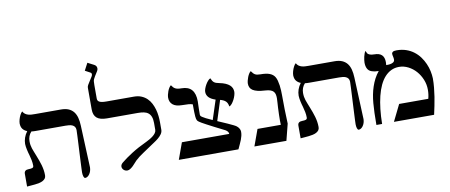

<svg xmlns="http://www.w3.org/2000/svg" viewBox="-77 -1244 3715 1584"><g transform="rotate(-10 1780.5 -452.5)"><path d="M192.4 -439.5Q183.1 -439.5 173.8 -439.9Q164.6 -440.4 155.3 -441.4Q140.6 -425.8 133.3 -406Q126 -386.2 126 -365.2Q126 -347.2 128.4 -332.5Q130.9 -317.9 135.5 -303.7Q140.1 -289.6 146.5 -273.9Q152.8 -258.3 160.6 -238.3Q169.4 -215.3 177.2 -194.6Q185.1 -173.8 190.9 -152.8Q196.8 -131.8 200.2 -110.6Q203.6 -89.4 203.6 -65.9Q203.6 -49.8 195.6 -39.3Q187.5 -28.8 174.6 -22Q161.6 -15.1 144.8 -11.5Q127.9 -7.8 109.9 -5.9Q91.8 -3.9 74 -2.7Q56.2 -1.5 41.5 0V-106.4Q41.5 -139.2 80.1 -139.2Q98.6 -139.2 109.9 -143.1Q121.1 -147 121.1 -160.2Q121.1 -183.6 116.5 -206.8Q111.8 -230 105.5 -252.4Q102.5 -262.2 99.1 -274.7Q95.7 -287.1 93 -300.3Q90.3 -313.5 88.4 -325.9Q86.4 -338.4 86.4 -348.6Q86.4 -374.5 95.2 -400.4Q104 -426.3 122.1 -450.2Q100.1 -458.5 86.2 -475.3Q72.3 -492.2 71.3 -522.5Q71.8 -538.6 76.9 -556.9Q82 -575.2 90.3 -591.3Q94.7 -600.1 99.4 -606.7Q104 -613.3 109.4 -617.2Q117.2 -602.5 128.4 -594.7Q139.6 -586.9 153.1 -583Q166.5 -579.1 181.4 -578.4Q196.3 -577.6 211.4 -577.6H427.2Q464.4 -577.6 490 -566.7Q515.6 -555.7 532 -535.2Q548.3 -514.6 556.2 -484.9Q564 -455.1 565.4 -417L580.1 -65.4Q579.6 -49.3 575 -34.9Q570.3 -20.5 562.7 -9.8Q555.2 1 545.7 7.1Q536.1 13.2 526.4 13.2Q522 13.2 518.6 9Q515.1 4.9 512.9 -2Q510.7 -8.8 509.5 -17.6Q508.3 -26.4 508.3 -35.2Q508.3 -43 509.3 -67.6Q510.3 -92.3 512 -126Q513.7 -159.7 515.6 -198.5Q517.6 -237.3 519.5 -273.9Q521.5 -310.5 522.7 -341.3Q523.9 -372.1 524.4 -389.2Q523.9 -406.2 516.4 -416.3Q508.8 -426.3 497.1 -431.4Q485.4 -436.5 470.7 -438Q456.1 -439.5 441.4 -439.5Z M1213.4 -269.5Q1213.4 -250.5 1201.7 -233.6Q1189.9 -216.8 1172.6 -202.4Q1155.3 -188 1135.7 -175.5Q1116.2 -163.1 1101.1 -152.3Q1068.8 -129.9 1032.5 -106.2Q996.1 -82.5 966.8 -55.2Q959.5 -48.3 949.7 -36.6Q939.9 -24.9 928.5 -13.9Q917 -2.9 904.5 5.1Q892.1 13.2 879.4 13.2Q870.6 13.2 862.8 10Q855 6.8 849.1 1.2Q843.3 -4.4 839.8 -11.5Q836.4 -18.6 836.4 -26.4Q836.4 -43.5 853.5 -57.6Q890.6 -88.4 945.3 -123.3Q1000 -158.2 1076.2 -193.8Q1087.4 -199.2 1102.5 -207.8Q1117.7 -216.3 1131.3 -226.8Q1145 -237.3 1154.5 -250.2Q1164.1 -263.2 1164.1 -277.3V-334.5Q1164.1 -366.2 1156.2 -386.7Q1148.4 -407.2 1133.5 -418.9Q1118.7 -430.7 1096.9 -435.1Q1075.2 -439.5 1046.9 -439.5H788.6Q731 -439.5 703.9 -462.4Q676.8 -485.4 676.8 -534.2V-715.3Q676.8 -726.6 683.8 -738.8Q690.9 -751 703.1 -770Q715.8 -790 722.4 -800.3Q729 -810.5 729 -819.8Q729 -830.1 719.7 -835L676.3 -858.4L708.5 -919.4L759.8 -893.1Q782.2 -882.3 782.2 -859.4Q782.2 -846.7 773.9 -835Q760.3 -814 751.7 -799.6Q743.2 -785.2 739.3 -776.9Q735.4 -768.6 734.4 -756.6Q733.4 -744.6 733.4 -728V-615.7Q733.4 -607.4 736.3 -600.3Q739.3 -593.3 747.6 -588.1Q755.9 -583 770.8 -580.3Q785.6 -577.6 809.1 -577.6H1038.1Q1073.7 -577.6 1100.8 -566.2Q1127.9 -554.7 1147.5 -535.6Q1167 -516.6 1179.7 -491.7Q1192.4 -466.8 1200 -439.7Q1207.5 -412.6 1210.4 -385.5Q1213.4 -358.4 1213.4 -334.5Z M1858.9 -138.2Q1858.9 -121.1 1855 -105.2Q1851.1 -89.4 1845 -73.2Q1838.9 -57.1 1830.3 -39.1Q1821.8 -21 1812 0.5H1312.5L1362.8 -138.2H1759.3Q1759.3 -158.2 1733.9 -173.3Q1683.1 -198.7 1647.7 -216.8Q1612.3 -234.9 1588.6 -247.6Q1564.9 -260.3 1551.3 -268.1Q1537.6 -275.9 1530.3 -281.2Q1522.9 -286.6 1520 -289.8Q1517.1 -293 1515.6 -296.4Q1513.2 -301.3 1511.2 -307.9Q1509.3 -314.5 1508.1 -328.4Q1506.8 -342.3 1506.1 -366.5Q1505.4 -390.6 1505.4 -430.7Q1490.7 -436 1470 -437.7Q1449.2 -439.5 1415.5 -439.5Q1364.7 -439.9 1339.6 -461.4Q1314.5 -482.9 1314.5 -519.5Q1314.5 -530.3 1317.6 -544.7Q1320.8 -559.1 1326.2 -573.2Q1331.5 -587.4 1339.1 -599.4Q1346.7 -611.3 1355 -617.2Q1362.3 -606 1369.4 -598.4Q1376.5 -590.8 1385.5 -586.2Q1394.5 -581.5 1406.7 -579.3Q1418.9 -577.1 1437 -577.1Q1494.1 -577.1 1522.2 -544.7Q1550.3 -512.2 1550.3 -448.7Q1550.3 -440.9 1549.8 -432.4Q1549.3 -423.8 1549.1 -411.4Q1548.8 -398.9 1548.3 -380.9Q1547.9 -362.8 1547.9 -335Q1547.9 -331.1 1550.5 -326.7Q1553.2 -322.3 1563 -315.7Q1572.8 -309.1 1592 -299.1Q1611.3 -289.1 1645 -274.4L1697.8 -436.5Q1624 -460 1624 -513.7Q1624 -525.4 1629.6 -541.3Q1635.3 -557.1 1644 -572.5Q1652.8 -587.9 1663.6 -600.3Q1674.3 -612.8 1685.1 -617.2Q1690.9 -604 1696 -595.5Q1701.2 -586.9 1708.3 -581.3Q1715.3 -575.7 1725.3 -572Q1735.4 -568.4 1751 -565.4Q1781.2 -559.6 1802.2 -550.3Q1823.2 -541 1836.2 -529.3Q1849.1 -517.6 1855 -503.4Q1860.8 -489.3 1860.8 -473.1Q1860.8 -461.4 1855.7 -443.8Q1850.6 -426.3 1841.8 -409.2Q1833 -392.1 1822 -378.4Q1811 -364.7 1799.3 -360.8Q1795.4 -390.1 1779.8 -405Q1764.2 -419.9 1733.9 -427.7L1680.2 -259.3Q1731.9 -237.3 1762 -223.6Q1792 -210 1808.6 -201.7Q1825.2 -193.4 1831.5 -188.2Q1837.9 -183.1 1842.3 -178.2Q1850.6 -168.5 1854.7 -158.7Q1858.9 -148.9 1858.9 -138.2Z M2213.9 0H1945.8L1996.1 -138.2H2191.4Q2191.4 -151.4 2190.9 -158.9Q2190.4 -166.5 2190.4 -175.3Q2190.4 -218.8 2193.4 -281.7Q2194.3 -303.7 2196 -323.5Q2197.8 -343.3 2197.8 -360.4Q2197.8 -377.9 2194.6 -391.8Q2191.4 -405.8 2182.4 -416Q2173.3 -426.3 2156.7 -432.1Q2140.1 -438 2113.8 -439.5Q2077.1 -441.4 2052.2 -447.3Q2027.3 -453.1 2011.7 -463.1Q1996.1 -473.1 1989.3 -487.3Q1982.4 -501.5 1982.4 -519.5Q1982.4 -529.8 1985.8 -544.4Q1989.3 -559.1 1994.9 -573.5Q2000.5 -587.9 2008.1 -599.9Q2015.6 -611.8 2023.9 -617.2Q2031.7 -606 2038.6 -598.4Q2045.4 -590.8 2053.5 -586.2Q2061.5 -581.5 2072.3 -579.6Q2083 -577.6 2098.6 -577.6Q2146 -577.6 2174.3 -566.9Q2202.6 -556.2 2216.8 -533.7Q2225.6 -519.5 2230.7 -500.2Q2235.8 -481 2238.8 -459.7Q2241.7 -438.5 2242.7 -416.7Q2243.7 -395 2243.7 -376Q2243.7 -318.4 2244.9 -259Q2246.1 -199.7 2249 -138.2Z M2483.9 -439.5Q2474.6 -439.5 2465.3 -439.9Q2456.1 -440.4 2446.8 -441.4Q2432.1 -425.8 2424.8 -406Q2417.5 -386.2 2417.5 -365.2Q2417.5 -347.2 2419.9 -332.5Q2422.4 -317.9 2427 -303.7Q2431.6 -289.6 2438 -273.9Q2444.3 -258.3 2452.1 -238.3Q2460.9 -215.3 2468.8 -194.6Q2476.6 -173.8 2482.4 -152.8Q2488.3 -131.8 2491.7 -110.6Q2495.1 -89.4 2495.1 -65.9Q2495.1 -49.8 2487.1 -39.3Q2479 -28.8 2466.1 -22Q2453.1 -15.1 2436.3 -11.5Q2419.4 -7.8 2401.4 -5.9Q2383.3 -3.9 2365.5 -2.7Q2347.7 -1.5 2333 0V-106.4Q2333 -139.2 2371.6 -139.2Q2390.1 -139.2 2401.4 -143.1Q2412.6 -147 2412.6 -160.2Q2412.6 -183.6 2408 -206.8Q2403.3 -230 2397 -252.4Q2394 -262.2 2390.6 -274.7Q2387.2 -287.1 2384.5 -300.3Q2381.8 -313.5 2379.9 -325.9Q2377.9 -338.4 2377.9 -348.6Q2377.9 -374.5 2386.7 -400.4Q2395.5 -426.3 2413.6 -450.2Q2391.6 -458.5 2377.7 -475.3Q2363.8 -492.2 2362.8 -522.5Q2363.3 -538.6 2368.4 -556.9Q2373.5 -575.2 2381.8 -591.3Q2386.2 -600.1 2390.9 -606.7Q2395.5 -613.3 2400.9 -617.2Q2408.7 -602.5 2419.9 -594.7Q2431.2 -586.9 2444.6 -583Q2458 -579.1 2472.9 -578.4Q2487.8 -577.6 2502.9 -577.6H2718.8Q2755.9 -577.6 2781.5 -566.7Q2807.1 -555.7 2823.5 -535.2Q2839.8 -514.6 2847.7 -484.9Q2855.5 -455.1 2856.9 -417L2871.6 -65.4Q2871.1 -49.3 2866.5 -34.9Q2861.8 -20.5 2854.2 -9.8Q2846.7 1 2837.2 7.1Q2827.6 13.2 2817.9 13.2Q2813.5 13.2 2810.1 9Q2806.6 4.9 2804.4 -2Q2802.2 -8.8 2801 -17.6Q2799.8 -26.4 2799.8 -35.2Q2799.8 -43 2800.8 -67.6Q2801.8 -92.3 2803.5 -126Q2805.2 -159.7 2807.1 -198.5Q2809.1 -237.3 2811 -273.9Q2813 -310.5 2814.2 -341.3Q2815.4 -372.1 2815.9 -389.2Q2815.4 -406.2 2807.9 -416.3Q2800.3 -426.3 2788.6 -431.4Q2776.9 -436.5 2762.2 -438Q2747.6 -439.5 2732.9 -439.5Z M3493.2 -297.9Q3493.2 -259.8 3489.5 -221.4Q3485.8 -183.1 3480 -145.5Q3474.1 -107.9 3466.6 -71.5Q3459 -35.2 3451.2 0H3114.7L3182.6 -138.2H3426.8Q3436.5 -172.9 3436.5 -212.9Q3436.5 -257.3 3419.9 -298.1Q3403.3 -338.9 3375.5 -370.4Q3347.7 -401.9 3310.8 -420.7Q3273.9 -439.5 3233.9 -439.5Q3198.2 -439.5 3168.5 -425.3Q3138.7 -411.1 3114.3 -384.3Q3066.4 -331.1 3041.5 -230.5Q3017.1 -130.4 3015.6 0H2967.8Q2967.8 -55.7 2969.5 -100.8Q2971.2 -146 2974.1 -181.6Q2977.1 -217.3 2983.6 -251.5Q2990.2 -285.6 3001 -317.6Q3011.7 -349.6 3027.1 -379.2Q3042.5 -408.7 3064 -435.1Q3048.8 -435.1 3034.7 -437Q3020.5 -439 3004.4 -444.3Q2981.9 -452.1 2971.2 -472.4Q2960.4 -492.7 2960.4 -523.4Q2960.4 -532.2 2962.2 -545.7Q2963.9 -559.1 2967 -572.8Q2970.2 -586.4 2974.9 -598.6Q2979.5 -610.8 2984.9 -617.2Q2988.8 -609.9 2991.2 -603.8Q2993.7 -597.7 2995.6 -594.7Q3000 -588.4 3013.7 -582.5Q3027.3 -576.7 3051.3 -576.7Q3094.2 -576.7 3114.5 -556.9Q3134.8 -537.1 3134.8 -497.1Q3134.8 -490.2 3133.3 -472.2Q3141.6 -472.2 3153.8 -472.9Q3166 -473.6 3177.2 -476.8Q3188.5 -480 3196.5 -486.6Q3204.6 -493.2 3204.6 -504.9Q3204.6 -519 3201.2 -532Q3197.8 -544.9 3197.8 -555.2Q3197.8 -565.4 3207 -571.5Q3216.3 -577.6 3237.8 -577.6Q3281.7 -577.6 3317.9 -565.2Q3354 -552.7 3382.1 -531.2Q3410.2 -509.8 3430.7 -481.7Q3451.2 -453.6 3464.8 -422.6Q3478.5 -391.6 3485.4 -359.4Q3492.2 -327.1 3493.2 -297.9Z"/></g></svg>

Font: Cardo
Style: Bold
Weight: 700
Designer: David J. Perry
Foundry: David J. Perry
Version: Version 1.0011